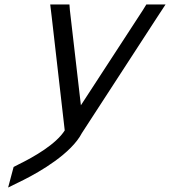

<svg xmlns="http://www.w3.org/2000/svg" viewBox="-20 -603 761 859"><path d="M618.7 -557 341.9 -132 292.7 -557 290.7 -583H204.7L211.2 -529L269.6 -19.5C230.6 42.4 131.7 98.9 64.1 132L40.9 144L16.3 236L85.4 202C159.3 165 299 84 346.6 -8L685.2 -529L720.7 -583H634.7Z"/></svg>

Font: Nordica Advanced
Style: RegularObl
Weight: 300
Version: Version 1.07